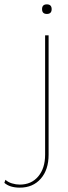

<svg xmlns="http://www.w3.org/2000/svg" viewBox="-137 -662 313 881"><path d="M86 -500V48Q86 117 50 158Q14 199 -46 199Q-92 199 -117 177L-112 163Q-100 174 -82 179.5Q-64 185 -46 185Q7 185 38.5 147.5Q70 110 70 48V-500ZM78 -642Q100 -642 100 -620Q100 -598 78 -598Q56 -598 56 -620Q56 -642 78 -642Z"/></svg>

Font: Prodigy Sans Thin
Style: Regular
Weight: 100
Designer: Wei Huang
Foundry: Wei Huang
Version: Version 1.003; ttfautohint (v1.8.3)